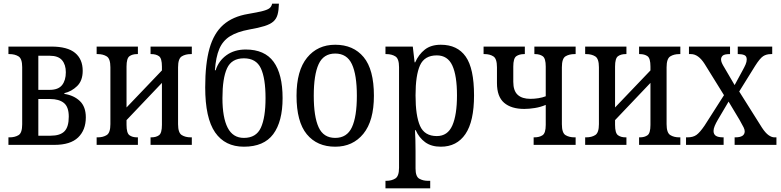

<svg xmlns="http://www.w3.org/2000/svg" viewBox="-20 -790 4259 1047"><path d="M26 0V-41H32Q61 -41 81 -53Q101 -65 101 -112V-424Q101 -470 81 -482.5Q61 -495 32 -495H26V-536H260Q348 -536 389.5 -501.5Q431 -467 431 -404Q431 -350 400.5 -320.5Q370 -291 331 -282V-278Q383 -270 415.5 -239Q448 -208 448 -150Q448 -81 406 -40.5Q364 0 277 0ZM189 -300H251Q298 -300 318.5 -326Q339 -352 339 -396Q339 -437 318.5 -461.5Q298 -486 251 -486H189ZM189 -50H256Q308 -50 331.5 -74Q355 -98 355 -154Q355 -207 328.5 -228.5Q302 -250 254 -250H189Z M507 0V-41H513Q542 -41 562 -53.5Q582 -66 582 -113V-423Q582 -470 562 -482.5Q542 -495 513 -495H507V-536H732V-495H727Q702 -495 686 -483.5Q670 -472 670 -427V-204L863 -406V-427Q863 -472 847 -483.5Q831 -495 805 -495H801V-536H1026V-495H1020Q991 -495 971 -482.5Q951 -470 951 -423V-113Q951 -66 971 -53.5Q991 -41 1020 -41H1026V0H801V-41H805Q831 -41 847 -52.5Q863 -64 863 -109V-338L670 -135V-109Q670 -64 686 -52.5Q702 -41 727 -41H732V0Z M1310 10Q1207 10 1153 -68Q1099 -146 1099 -314Q1099 -443 1122.5 -526Q1146 -609 1197.5 -654.5Q1249 -700 1333 -714Q1386 -723 1413 -730Q1440 -737 1450.5 -746Q1461 -755 1464 -770H1501Q1500 -733 1493.5 -710Q1487 -687 1470.5 -672.5Q1454 -658 1422.5 -648Q1391 -638 1339 -629Q1274 -617 1234.5 -592.5Q1195 -568 1176 -523.5Q1157 -479 1152 -407H1156Q1172 -458 1215 -489Q1258 -520 1320 -520Q1423 -520 1472 -453Q1521 -386 1521 -255Q1521 -127 1470 -58.5Q1419 10 1310 10ZM1310 -38Q1377 -38 1402.5 -93.5Q1428 -149 1428 -255Q1428 -363 1402.5 -417.5Q1377 -472 1310 -472Q1243 -472 1218 -417.5Q1193 -363 1193 -255Q1193 -149 1221.5 -93.5Q1250 -38 1310 -38Z M1808 10Q1709 10 1653 -58Q1597 -126 1597 -268Q1597 -405 1654.5 -475.5Q1712 -546 1808 -546Q1907 -546 1963 -478.5Q2019 -411 2019 -268Q2019 -131 1961.5 -60.5Q1904 10 1808 10ZM1808 -38Q1872 -38 1899 -96Q1926 -154 1926 -268Q1926 -382 1899 -440Q1872 -498 1808 -498Q1744 -498 1717.5 -440Q1691 -382 1691 -268Q1691 -154 1717.5 -96Q1744 -38 1808 -38Z M2082 237V196H2087Q2115 196 2135.5 183.5Q2156 171 2156 125V-424Q2156 -470 2136 -482.5Q2116 -495 2087 -495H2082V-536H2231L2241 -450H2244Q2263 -493 2296.5 -519.5Q2330 -546 2384 -546Q2474 -546 2519.5 -481.5Q2565 -417 2565 -270Q2565 -128 2518 -59Q2471 10 2384 10Q2332 10 2298.5 -14.5Q2265 -39 2247 -80H2243Q2246 -28 2246 34V129Q2246 173 2266.5 184.5Q2287 196 2313 196H2326V237ZM2362 -48Q2421 -48 2446.5 -105.5Q2472 -163 2472 -270Q2472 -378 2446.5 -433Q2421 -488 2362 -488Q2295 -488 2270.5 -434Q2246 -380 2246 -270Q2246 -159 2270.5 -103.5Q2295 -48 2362 -48Z M2890 0V-41H2894Q2921 -41 2938.5 -52.5Q2956 -64 2956 -109V-218Q2928 -206 2896.5 -201Q2865 -196 2839 -196Q2768 -196 2729 -229.5Q2690 -263 2690 -337V-423Q2690 -470 2670.5 -482.5Q2651 -495 2623 -495H2617V-536H2842V-495H2838Q2812 -495 2795.5 -483.5Q2779 -472 2779 -427V-344Q2779 -295 2803 -273Q2827 -251 2872 -251Q2894 -251 2916 -254.5Q2938 -258 2956 -265V-427Q2956 -472 2939.5 -483.5Q2923 -495 2898 -495H2894V-536H3119V-495H3113Q3084 -495 3064 -483Q3044 -471 3044 -423V-113Q3044 -65 3064 -53Q3084 -41 3113 -41H3119V0Z M3171 0V-41H3177Q3206 -41 3226 -53.5Q3246 -66 3246 -113V-423Q3246 -470 3226 -482.5Q3206 -495 3177 -495H3171V-536H3396V-495H3391Q3366 -495 3350 -483.5Q3334 -472 3334 -427V-204L3527 -406V-427Q3527 -472 3511 -483.5Q3495 -495 3469 -495H3465V-536H3690V-495H3684Q3655 -495 3635 -482.5Q3615 -470 3615 -423V-113Q3615 -66 3635 -53.5Q3655 -41 3684 -41H3690V0H3465V-41H3469Q3495 -41 3511 -52.5Q3527 -64 3527 -109V-338L3334 -135V-109Q3334 -64 3350 -52.5Q3366 -41 3391 -41H3396V0Z M3721 0V-41H3729Q3759 -41 3777.5 -54Q3796 -67 3822 -105L3928 -271L3822 -442Q3788 -495 3748 -495H3737V-536H3961V-495H3959Q3930 -495 3921 -486.5Q3912 -478 3912 -466Q3912 -457 3916.5 -446.5Q3921 -436 3931 -420L3986 -326L4030 -407Q4040 -425 4046 -439Q4052 -453 4052 -466Q4052 -484 4039 -489.5Q4026 -495 4007 -495H4003V-536H4191V-495H4184Q4159 -495 4141.5 -483.5Q4124 -472 4098 -431L4011 -291L4135 -94Q4154 -65 4171 -53Q4188 -41 4203 -41H4214V0H3986V-41H3990Q4041 -41 4041 -74Q4041 -83 4035 -95.5Q4029 -108 4013 -136L3953 -236L3894 -136Q3884 -119 3877.5 -103.5Q3871 -88 3871 -76Q3871 -58 3883.5 -49.5Q3896 -41 3924 -41H3926V0Z"/></svg>

Font: Noto Serif Condensed
Style: Regular
Weight: 400
Width: 3
Designer: Monotype Design Team
Foundry: Monotype Imaging Inc.
Version: Version 2.013; ttfautohint (v1.8.4.7-5d5b)